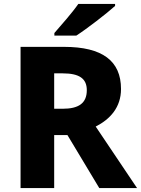

<svg xmlns="http://www.w3.org/2000/svg" viewBox="-20 -951 713 971"><path d="M562 -921V-931H376C345 -886 287 -821 255 -784V-771H366C419 -805 520 -883 562 -921ZM304 -714H84V0H254V-268H321L482 0H673L464 -311C537 -348 592 -408 592 -501C592 -643 498 -714 304 -714ZM297 -580C382 -580 419 -553 419 -495C419 -429 378 -401 297 -401H254V-580Z"/></svg>

Font: Noto Sans Ethiopic ExtraBold
Style: Regular
Weight: 800
Designer: Monotype Design Team
Foundry: Monotype Imaging Inc.
Version: Version 2.102